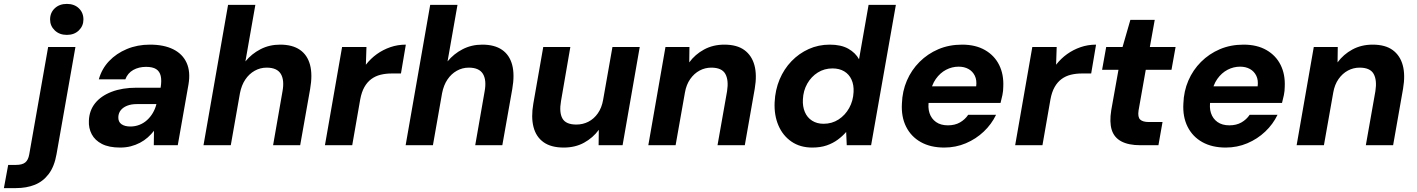

<svg xmlns="http://www.w3.org/2000/svg" viewBox="-133 -745 7272 985"><path d="M-113 220 -91 101H-51Q-19 101 -3.5 88.5Q12 76 17 47L114 -504H254L157 46Q146 109 117 147.5Q88 186 45.5 203Q3 220 -51 220ZM210 -566Q172 -566 148 -589Q124 -612 124 -645Q124 -680 148 -702.5Q172 -725 210 -725Q248 -725 271.5 -702.5Q295 -680 295 -645Q295 -612 271.5 -589Q248 -566 210 -566Z M483 12Q426 12 390 -6.5Q354 -25 337.5 -56.5Q321 -88 323 -126Q325 -178 355 -215.5Q385 -253 439.5 -274Q494 -295 567 -295H691Q697 -332 691.5 -355.5Q686 -379 668 -390.5Q650 -402 616 -402Q579 -402 550.5 -386Q522 -370 510 -338H374Q389 -392 426.5 -431.5Q464 -471 518 -493.5Q572 -516 636 -516Q708 -516 756 -492Q804 -468 824.5 -422.5Q845 -377 834 -312L779 0H656L657 -74Q643 -56 625 -40Q607 -24 585 -12.5Q563 -1 538 5.5Q513 12 483 12ZM536 -96Q560 -96 582 -104.5Q604 -113 621.5 -129Q639 -145 651 -165.5Q663 -186 669 -209V-211H569Q540 -211 519 -202.5Q498 -194 486.5 -179.5Q475 -165 474 -145Q473 -120 490 -108Q507 -96 536 -96Z M911 0 1037 -720H1177L1126 -430Q1158 -469 1203.5 -492.5Q1249 -516 1304 -516Q1367 -516 1405.5 -489.5Q1444 -463 1457.5 -412.5Q1471 -362 1458 -288L1407 0H1268L1316 -275Q1327 -334 1307.5 -366Q1288 -398 1235 -398Q1202 -398 1173.5 -382Q1145 -366 1125.5 -337Q1106 -308 1098 -267L1051 0Z M1534 0 1622 -504H1747L1744 -413Q1769 -445 1800.5 -467.5Q1832 -490 1869.5 -503Q1907 -516 1949 -516L1924 -368H1876Q1846 -368 1819.5 -361.5Q1793 -355 1772 -339.5Q1751 -324 1736.5 -298.5Q1722 -273 1715 -235L1674 0Z M1948 0 2074 -720H2214L2163 -430Q2195 -469 2240.5 -492.5Q2286 -516 2341 -516Q2404 -516 2442.5 -489.5Q2481 -463 2494.5 -412.5Q2508 -362 2495 -288L2444 0H2305L2353 -275Q2364 -334 2344.5 -366Q2325 -398 2272 -398Q2239 -398 2210.5 -382Q2182 -366 2162.5 -337Q2143 -308 2135 -267L2088 0Z M2759 12Q2694 12 2655.5 -15.5Q2617 -43 2604 -93.5Q2591 -144 2603 -213L2654 -504H2793L2745 -226Q2735 -168 2752.5 -137Q2770 -106 2824 -106Q2857 -106 2885.5 -120.5Q2914 -135 2934 -163.5Q2954 -192 2961 -232L3009 -504H3149L3061 0H2938L2939 -79Q2909 -38 2863.5 -13Q2818 12 2759 12Z M3193 0 3281 -504H3404L3403 -425Q3433 -466 3479 -491Q3525 -516 3583 -516Q3648 -516 3686 -488Q3724 -460 3737.5 -410Q3751 -360 3739 -290L3688 0H3548L3597 -277Q3606 -334 3588 -366Q3570 -398 3516 -398Q3484 -398 3456 -383Q3428 -368 3408 -339.5Q3388 -311 3381 -271L3333 0Z M4034 12Q3972 12 3927.5 -18.5Q3883 -49 3860.5 -101.5Q3838 -154 3841 -220Q3844 -284 3866.5 -337.5Q3889 -391 3927.5 -431Q3966 -471 4016 -493.5Q4066 -516 4124 -516Q4182 -516 4219 -495Q4256 -474 4274 -441L4323 -720H4463L4336 0H4211L4208 -68Q4190 -47 4165 -28.5Q4140 -10 4108 1Q4076 12 4034 12ZM4092 -110Q4135 -110 4169 -132Q4203 -154 4223.5 -191Q4244 -228 4246 -273Q4248 -309 4235.5 -336.5Q4223 -364 4198 -379Q4173 -394 4138 -394Q4096 -394 4062.5 -373Q4029 -352 4008.5 -316Q3988 -280 3986 -235Q3984 -199 3996 -170.5Q4008 -142 4033 -126Q4058 -110 4092 -110Z M4711 12Q4641 12 4591 -16Q4541 -44 4515.5 -95Q4490 -146 4494 -214Q4496 -277 4519.5 -331.5Q4543 -386 4584.5 -427.5Q4626 -469 4681 -492.5Q4736 -516 4803 -516Q4872 -516 4920.5 -488Q4969 -460 4993 -411.5Q5017 -363 5014 -300Q5014 -279 5009.5 -257Q5005 -235 5000 -217H4592L4607 -302H4875Q4879 -334 4868 -356.5Q4857 -379 4835.5 -391Q4814 -403 4785 -403Q4751 -403 4720.5 -387Q4690 -371 4668 -340Q4646 -309 4638 -261L4633 -232Q4626 -194 4635.5 -165Q4645 -136 4669 -119Q4693 -102 4730 -102Q4766 -102 4792 -117Q4818 -132 4834 -156H4977Q4954 -108 4914 -70Q4874 -32 4822 -10Q4770 12 4711 12Z M5075 0 5163 -504H5288L5285 -413Q5310 -445 5341.5 -467.5Q5373 -490 5410.5 -503Q5448 -516 5490 -516L5465 -368H5417Q5387 -368 5360.5 -361.5Q5334 -355 5313 -339.5Q5292 -324 5277.5 -298.5Q5263 -273 5256 -235L5215 0Z M5717 0Q5657 0 5620 -19.5Q5583 -39 5570.5 -78.5Q5558 -118 5568 -180L5605 -387H5521L5542 -504H5626L5666 -643H5791L5766 -504H5898L5877 -387H5745L5708 -178Q5703 -144 5716.5 -131.5Q5730 -119 5761 -119H5831L5810 0Z M6155 12Q6085 12 6035 -16Q5985 -44 5959.5 -95Q5934 -146 5938 -214Q5940 -277 5963.5 -331.5Q5987 -386 6028.5 -427.5Q6070 -469 6125 -492.5Q6180 -516 6247 -516Q6316 -516 6364.5 -488Q6413 -460 6437 -411.5Q6461 -363 6458 -300Q6458 -279 6453.5 -257Q6449 -235 6444 -217H6036L6051 -302H6319Q6323 -334 6312 -356.5Q6301 -379 6279.5 -391Q6258 -403 6229 -403Q6195 -403 6164.5 -387Q6134 -371 6112 -340Q6090 -309 6082 -261L6077 -232Q6070 -194 6079.5 -165Q6089 -136 6113 -119Q6137 -102 6174 -102Q6210 -102 6236 -117Q6262 -132 6278 -156H6421Q6398 -108 6358 -70Q6318 -32 6266 -10Q6214 12 6155 12Z M6519 0 6607 -504H6730L6729 -425Q6759 -466 6805 -491Q6851 -516 6909 -516Q6974 -516 7012 -488Q7050 -460 7063.5 -410Q7077 -360 7065 -290L7014 0H6874L6923 -277Q6932 -334 6914 -366Q6896 -398 6842 -398Q6810 -398 6782 -383Q6754 -368 6734 -339.5Q6714 -311 6707 -271L6659 0Z"/></svg>

Font: DM Sans ExtraBold
Style: Italic
Weight: 800
Italic angle: -10°
Designer: Colophon Foundry, Jonny Pinhorn
Foundry: Colophon Foundry
Version: Version 4.004;gftools[0.9.30]